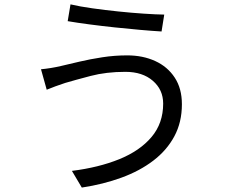

<svg xmlns="http://www.w3.org/2000/svg" viewBox="-20 -803 1040 871"><path d="M720.2 -333Q720.2 -396 673.3 -436.5Q626.5 -477.1 548.8 -477.1Q461.9 -477.1 391.1 -458.5Q320.3 -439.9 275.9 -426.8Q252.9 -419.4 231.4 -411.4Q210 -403.3 191.9 -396L166 -488.8Q187 -490.7 211.2 -494.6Q235.4 -498.5 257.8 -503.9Q293 -512.2 340.8 -523.4Q388.7 -534.7 444.1 -543.2Q499.5 -551.8 557.1 -551.8Q627.9 -551.8 684.1 -526.1Q740.2 -500.5 772.7 -450.9Q805.2 -401.4 805.2 -330.1Q805.2 -248.5 771 -184.8Q736.8 -121.1 675.3 -74.2Q613.8 -27.3 531 2.9Q448.2 33.2 351.1 47.9L306.2 -27.8Q427.7 -43 521 -80.8Q614.3 -118.7 667.2 -181.2Q720.2 -243.7 720.2 -333ZM299.8 -783.2Q341.3 -773.4 398.4 -765.4Q455.6 -757.3 516.8 -751Q578.1 -744.6 633.3 -741Q688.5 -737.3 725.1 -736.8L712.9 -660.2Q671.4 -662.6 616 -667.5Q560.5 -672.4 500.7 -678.7Q440.9 -685.1 385.3 -692.4Q329.6 -699.7 287.1 -707Z"/></svg>

Font: Source Han Sans CN
Style: Regular
Weight: 400
Designer: Ryoko NISHIZUKA  (kana, bopomofo & ideographs); Paul D. Hunt (Latin, Greek & Cyrillic); Sandoll Communications , Soo-you
Foundry: Adobe
Version: Version 2.004;hotconv 1.0.118;makeotfexe 2.5.65603